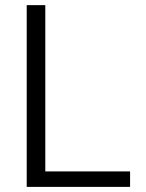

<svg xmlns="http://www.w3.org/2000/svg" viewBox="-20 -731 571 751"><path d="M84.5 0V-710.9H157.2V-60.5H488.8V0Z"/></svg>

Font: Ride Light
Style: Regular
Weight: 300
Version: Version 3.000